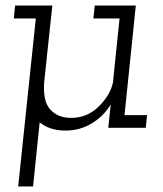

<svg xmlns="http://www.w3.org/2000/svg" viewBox="-20 -464 593 697"><path d="M509 0H373L382 -85Q356 -42 313 -16Q270 10 218 10Q160 10 124 -20L100 213H46L110 -397H30L35 -444H170L141 -172Q134 -98 162 -67Q190 -36 238 -36Q296 -36 338 -77Q380 -118 390 -164L414 -397H319L324 -444H473L432 -46H514Z"/></svg>

Font: Zilla Slab Light
Style: Italic
Weight: 300
Italic angle: -6°
Designer: Typotheque.com
Foundry: Typotheque type foundry
Version: Version 1.1; 2017; ttfautohint (v1.6)